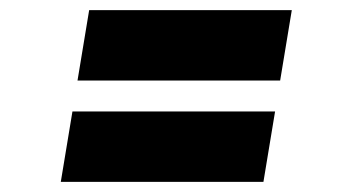

<svg xmlns="http://www.w3.org/2000/svg" viewBox="-20 -487 680 379"><path d="M133 -328 156 -467H556L533 -328ZM100 -128 123 -267H523L500 -128Z"/></svg>

Font: Figtree Black
Style: Italic
Weight: 900
Italic angle: -9.5°
Foundry: Erik Kennedy
Version: Version 2.001;gftools[0.9.30]